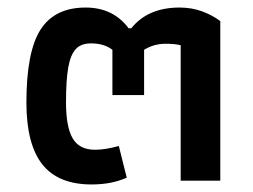

<svg xmlns="http://www.w3.org/2000/svg" viewBox="-20 -479 672 509"><path d="M50 -207Q50 -342 87.5 -400.5Q125 -459 207 -459Q280 -459 321 -404H328Q372 -459 456 -459Q488 -459 515.5 -449Q543 -439 564 -423V0H459V-359Q444 -363 419 -363Q388 -363 362 -347V-227H278V-347Q256 -364 221 -364Q195 -364 181 -349Q167 -334 161 -300.5Q155 -267 155 -207Q155 -143 172.5 -112.5Q190 -82 232 -82Q259 -82 295 -92L316 -8Q276 10 223 10Q134 10 92 -43.5Q50 -97 50 -207Z"/></svg>

Font: Athiti SemiBold
Style: Regular
Weight: 600
Designer: CadsonDemak Team
Foundry: CadsonDemak
Version: Version 1.032